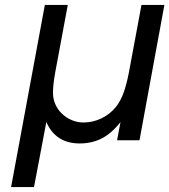

<svg xmlns="http://www.w3.org/2000/svg" viewBox="-20 -569 687 779"><path d="M162 -549H255L204 -275Q199 -247 197 -227.5Q195 -208 195 -192Q195 -167 205 -145Q215 -123 232 -107Q249 -91 271.5 -81.5Q294 -72 319 -72Q357 -72 392 -89Q427 -106 451 -136Q469 -159 481 -191.5Q493 -224 503 -275L554 -549H647L546 0H455L469 -74Q434 -29 394 -8Q354 13 303 13Q206 13 168 -74L118 190H25Z"/></svg>

Font: Involve Medium Oblique
Style: Italic
Weight: 500
Italic angle: -10.5°
Designer: Stefan Peev
Foundry: Context Ltd.
Version: Version 1.001